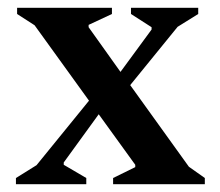

<svg xmlns="http://www.w3.org/2000/svg" viewBox="-20 -474 567 494"><path d="M21 0V-16L74 -49L209 -215L69 -409L24 -438V-454H268V-438L208 -410V-404L290 -289L370 -398V-404L317 -438V-454H490V-438L437 -405L315 -255L466 -45L507 -16V0H271V-16L328 -44V-50L234 -180L144 -56V-50L202 -16V0Z"/></svg>

Font: Spectral SemiBold
Style: Regular
Weight: 600
Designer: Jean-Baptiste Levee
Foundry: Production Type
Version: Version 2.001